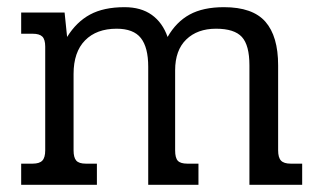

<svg xmlns="http://www.w3.org/2000/svg" viewBox="-20 -515 891 535"><path d="M39 -59H71Q90 -59 98 -67.5Q106 -76 106 -96V-385Q106 -405 98 -413Q90 -421 71 -421H39V-480H160L167 -412Q193 -454 231 -474.5Q269 -495 327 -495Q373 -495 403 -473.5Q433 -452 447 -412Q471 -454 508.5 -474.5Q546 -495 604 -495Q684 -495 719.5 -454.5Q755 -414 755 -333V-96Q755 -76 763 -67.5Q771 -59 790 -59H822V0H675V-333Q675 -389 654 -412Q633 -435 582 -435Q530 -435 499 -405Q468 -375 468 -319V-96Q468 -75 475.5 -67Q483 -59 502 -59H533V0H393V-329Q393 -383 372.5 -409Q352 -435 305 -435Q249 -435 217 -402.5Q185 -370 185 -309V-96Q185 -76 192.5 -67.5Q200 -59 219 -59H250V0H39Z"/></svg>

Font: Pridi Light
Style: Regular
Weight: 300
Version: Version 1.002